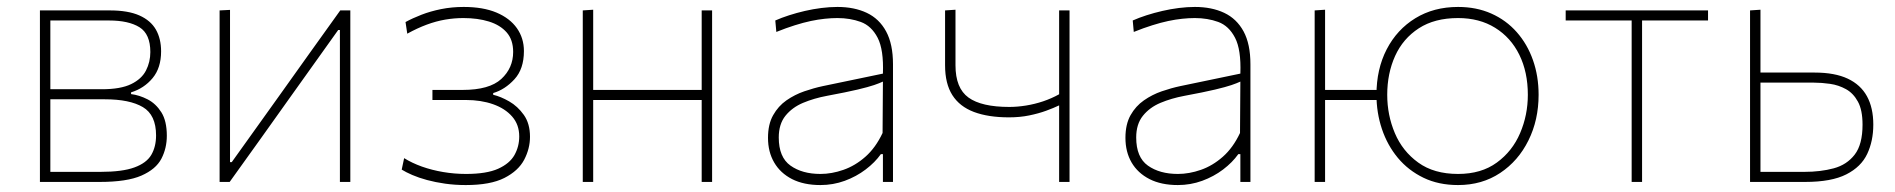

<svg xmlns="http://www.w3.org/2000/svg" viewBox="-20 -524 5458 553"><path d="M95 0Q95 -56.5 95 -108.5Q95 -160.5 95 -221V-271Q95 -311.5 95 -348.2Q95 -385 95 -420.8Q95 -456.5 95 -494Q133.5 -494 190 -494Q246.5 -494 296 -494Q349 -494 381.5 -479.5Q414 -465 429 -438.8Q444 -412.5 444 -376Q444 -328.5 419.5 -299Q395 -269.5 357.5 -258V-253Q381.5 -250 405.2 -237.8Q429 -225.5 444.8 -200.5Q460.5 -175.5 460.5 -133Q460.5 -97 444.8 -66.8Q429 -36.5 387.2 -18.2Q345.5 0 267.5 0Q217.5 0 171.8 0Q126 0 95 0ZM125 -29H269.5Q332.5 -29 367.2 -41.8Q402 -54.5 415.8 -78Q429.5 -101.5 429.5 -134Q429.5 -193 391.5 -215.5Q353.5 -238 282 -238H118V-267H273.5Q327.5 -267 357.8 -281.8Q388 -296.5 400.5 -321Q413 -345.5 413 -374Q413 -426 381.8 -445.5Q350.5 -465 294 -465H125Q125 -416.5 125 -371.2Q125 -326 125 -273V-223Q125 -170 125 -124Q125 -78 125 -29Z M612.5 0Q612.5 -56.5 612.5 -108.5Q612.5 -160.5 612.5 -221V-271Q612.5 -311.5 612.5 -348.2Q612.5 -385 612.5 -420.8Q612.5 -456.5 612.5 -494L642.5 -495.5Q642.5 -458 642.5 -422Q642.5 -386 642.5 -349Q642.5 -312 642.5 -271V-57H647.5L784.5 -248.5Q828 -309.5 872.2 -371.5Q916.5 -433.5 960 -494H989Q989 -456.5 989 -420.8Q989 -385 989 -348.2Q989 -311.5 989 -271V-221Q989 -160.5 989 -108.5Q989 -56.5 989 0H959Q959 -56.5 959 -108.5Q959 -160.5 959 -221V-437.5H954L818 -247Q774 -185 729.8 -123.2Q685.5 -61.5 641.5 0Z M1321.5 9Q1290.5 9 1262.2 5Q1234 1 1210 -5.5Q1186 -12 1167.5 -20Q1149 -28 1137 -35.5L1144 -68.5Q1166.5 -54.5 1195.2 -44.2Q1224 -34 1256.5 -28.5Q1289 -23 1322 -23Q1381.5 -23 1414.8 -38Q1448 -53 1461.8 -77.5Q1475.5 -102 1475.5 -131Q1475.5 -165 1455.2 -188.2Q1435 -211.5 1400.2 -223.8Q1365.5 -236 1322 -236Q1292 -236 1270 -236Q1248 -236 1225.5 -236V-265Q1244.5 -265 1264.5 -265Q1284.5 -265 1312.5 -265Q1389.5 -265 1423.8 -296.5Q1458 -328 1458 -374.5Q1458 -409.5 1439.2 -430.8Q1420.5 -452 1388.2 -462Q1356 -472 1314.5 -472Q1288.5 -472 1262.2 -467.5Q1236 -463 1209 -453Q1182 -443 1153 -427L1148 -460.5Q1168 -471.5 1193.8 -481.5Q1219.5 -491.5 1250.5 -497.8Q1281.5 -504 1315.5 -504Q1371.5 -504 1410 -487.8Q1448.5 -471.5 1468.8 -442.8Q1489 -414 1489 -377Q1489 -325.5 1461.8 -295.8Q1434.5 -266 1400.5 -256V-251Q1422 -246 1446.5 -232Q1471 -218 1488.8 -193Q1506.5 -168 1506.5 -130Q1506.5 -96 1489.8 -64Q1473 -32 1432.8 -11.5Q1392.5 9 1321.5 9Z M1658.5 0Q1658.5 -56.5 1658.5 -108.5Q1658.5 -160.5 1658.5 -221V-271Q1658.5 -311.5 1658.5 -348.2Q1658.5 -385 1658.5 -420.8Q1658.5 -456.5 1658.5 -494L1688.5 -496Q1688.5 -458.5 1688.5 -422.2Q1688.5 -386 1688.5 -349Q1688.5 -312 1688.5 -271V-221Q1688.5 -160.5 1688.5 -108.5Q1688.5 -56.5 1688.5 0ZM1675.5 -236V-265H2019V-236ZM2001 0Q2001 -56.5 2001 -108.5Q2001 -160.5 2001 -221V-271Q2001 -311.5 2001 -348.2Q2001 -385 2001 -420.8Q2001 -456.5 2001 -494H2031Q2031 -456.5 2031 -420.8Q2031 -385 2031 -348.2Q2031 -311.5 2031 -271V-221Q2031 -160.5 2031 -108.5Q2031 -56.5 2031 0Z M2343 9Q2295 9 2261.2 -8.2Q2227.5 -25.5 2209.8 -56Q2192 -86.5 2192 -127Q2192 -166 2206.8 -192.2Q2221.5 -218.5 2245.2 -235Q2269 -251.5 2296.5 -261Q2324 -270.5 2350 -276L2523 -312Q2525.5 -381 2507.8 -415.2Q2490 -449.5 2459.2 -460.8Q2428.5 -472 2392 -472Q2375 -472 2355.8 -470Q2336.5 -468 2315.2 -463.5Q2294 -459 2269.2 -451.2Q2244.5 -443.5 2216 -432L2213 -465Q2231 -473 2252.8 -480Q2274.5 -487 2298.2 -492.5Q2322 -498 2346 -501Q2370 -504 2392 -504Q2440.5 -504 2476.5 -487Q2512.5 -470 2532.2 -433.5Q2552 -397 2552 -339Q2552 -316.5 2552 -281Q2552 -245.5 2552 -211V-137Q2552 -107 2552 -73.5Q2552 -40 2552 0H2523V-80H2517Q2500 -56 2473.2 -35.8Q2446.5 -15.5 2413 -3.2Q2379.5 9 2343 9ZM2343 -23Q2375.5 -23 2409.2 -34.8Q2443 -46.5 2472.5 -72.5Q2502 -98.5 2522 -141L2523 -289Q2513.5 -284.5 2497.5 -279Q2481.5 -273.5 2450 -266Q2418.5 -258.5 2362 -248Q2324.5 -241 2293 -227.8Q2261.5 -214.5 2242.2 -190.5Q2223 -166.5 2223 -128Q2223 -71 2256.8 -47Q2290.5 -23 2343 -23Z M3030.5 0Q3030.5 -53.5 3030.5 -112.5Q3030.5 -171.5 3030.5 -220.5Q3015 -213 2993 -205Q2971 -197 2944.2 -191.5Q2917.5 -186 2886 -186Q2826.5 -186 2785.2 -201.5Q2744 -217 2723 -250Q2702 -283 2702 -336Q2702 -362 2702 -388Q2702 -414 2702 -440.5Q2702 -467 2702 -494L2732 -496Q2732 -455 2732 -415Q2732 -375 2732 -336Q2732 -270 2769.5 -243Q2807 -216 2887 -216Q2910 -216 2935 -220Q2960 -224 2984.5 -232.2Q3009 -240.5 3030.5 -252.5V-271Q3030.5 -311.5 3030.5 -348.2Q3030.5 -385 3030.5 -420.8Q3030.5 -456.5 3030.5 -494H3060.5Q3060.5 -456.5 3060.5 -420.8Q3060.5 -385 3060.5 -348.2Q3060.5 -311.5 3060.5 -271V-221Q3060.5 -160.5 3060.5 -108.5Q3060.5 -56.5 3060.5 0Z M3372.5 9Q3324.5 9 3290.8 -8.2Q3257 -25.5 3239.2 -56Q3221.5 -86.5 3221.5 -127Q3221.5 -166 3236.2 -192.2Q3251 -218.5 3274.8 -235Q3298.5 -251.5 3326 -261Q3353.5 -270.5 3379.5 -276L3552.5 -312Q3555 -381 3537.2 -415.2Q3519.5 -449.5 3488.8 -460.8Q3458 -472 3421.5 -472Q3404.5 -472 3385.2 -470Q3366 -468 3344.8 -463.5Q3323.5 -459 3298.8 -451.2Q3274 -443.5 3245.5 -432L3242.5 -465Q3260.5 -473 3282.2 -480Q3304 -487 3327.8 -492.5Q3351.5 -498 3375.5 -501Q3399.5 -504 3421.5 -504Q3470 -504 3506 -487Q3542 -470 3561.8 -433.5Q3581.5 -397 3581.5 -339Q3581.5 -316.5 3581.5 -281Q3581.5 -245.5 3581.5 -211V-137Q3581.5 -107 3581.5 -73.5Q3581.5 -40 3581.5 0H3552.5V-80H3546.5Q3529.5 -56 3502.8 -35.8Q3476 -15.5 3442.5 -3.2Q3409 9 3372.5 9ZM3372.5 -23Q3405 -23 3438.8 -34.8Q3472.5 -46.5 3502 -72.5Q3531.5 -98.5 3551.5 -141L3552.5 -289Q3543 -284.5 3527 -279Q3511 -273.5 3479.5 -266Q3448 -258.5 3391.5 -248Q3354 -241 3322.5 -227.8Q3291 -214.5 3271.8 -190.5Q3252.5 -166.5 3252.5 -128Q3252.5 -71 3286.2 -47Q3320 -23 3372.5 -23Z M4179.5 9Q4123.5 9 4080 -12Q4036.5 -33 4006.2 -69.2Q3976 -105.5 3960.2 -152.5Q3944.5 -199.5 3944.5 -251Q3944.5 -325 3974 -382Q4003.5 -439 4056.5 -471.5Q4109.5 -504 4179.5 -504Q4232.5 -504 4275.2 -485Q4318 -466 4348.5 -431.5Q4379 -397 4395.2 -351Q4411.5 -305 4411.5 -251Q4411.5 -178.5 4382.2 -119.5Q4353 -60.5 4300.8 -25.8Q4248.5 9 4179.5 9ZM3766.5 0Q3766.5 -56.5 3766.5 -108.5Q3766.5 -160.5 3766.5 -221V-271Q3766.5 -311.5 3766.5 -348.2Q3766.5 -385 3766.5 -420.8Q3766.5 -456.5 3766.5 -494L3796.5 -496Q3796.5 -458.5 3796.5 -422.2Q3796.5 -386 3796.5 -349Q3796.5 -312 3796.5 -271V-221Q3796.5 -160.5 3796.5 -108.5Q3796.5 -56.5 3796.5 0ZM3783.5 -236V-265H3963V-236ZM4179.5 -23Q4246.5 -23 4291.2 -55.8Q4336 -88.5 4358.2 -140.5Q4380.5 -192.5 4380.5 -251Q4380.5 -316.5 4356 -366.2Q4331.5 -416 4286.2 -444Q4241 -472 4179.5 -472Q4112 -472 4066.5 -442.5Q4021 -413 3998.2 -362.8Q3975.5 -312.5 3975.5 -251Q3975.5 -192.5 3997.5 -140.5Q4019.5 -88.5 4064.8 -55.8Q4110 -23 4179.5 -23Z M4679.5 0Q4679.5 -56.5 4679.5 -108.5Q4679.5 -160.5 4679.5 -221V-271Q4679.5 -311.5 4679.5 -347Q4679.5 -382.5 4679.5 -417Q4679.5 -451.5 4679.5 -489L4692 -465H4675Q4630.5 -465 4583 -465Q4535.5 -465 4489.5 -465V-494H4899.5V-465Q4853.5 -465 4806 -465Q4758.5 -465 4714 -465H4697L4709.5 -489Q4709.5 -451.5 4709.5 -417Q4709.5 -382.5 4709.5 -347Q4709.5 -311.5 4709.5 -271V-221Q4709.5 -160.5 4709.5 -108.5Q4709.5 -56.5 4709.5 0Z M5020.5 0Q5020.5 -56.5 5020.5 -108.5Q5020.5 -160.5 5020.5 -221V-271Q5020.5 -311.5 5020.5 -348.2Q5020.5 -385 5020.5 -420.8Q5020.5 -456.5 5020.5 -494L5050.5 -496Q5050.5 -439.5 5050.5 -385.8Q5050.5 -332 5050.5 -271Q5050.5 -204.5 5050.5 -147.5Q5050.5 -90.5 5050.5 -29H5177Q5223.5 -29 5261.5 -39.2Q5299.5 -49.5 5322 -78.8Q5344.5 -108 5344.5 -165Q5344.5 -207 5331.2 -231.2Q5318 -255.5 5296.8 -267.2Q5275.5 -279 5251 -282.5Q5226.5 -286 5204.5 -286H5044.5L5034 -315Q5066.5 -315 5115.2 -315Q5164 -315 5206.5 -315Q5264.5 -315 5301.8 -297.5Q5339 -280 5357.2 -246.8Q5375.5 -213.5 5375.5 -165Q5375.5 -118 5358 -80.8Q5340.5 -43.5 5297.8 -21.8Q5255 0 5179.5 0Q5133.5 0 5091.2 0Q5049 0 5020.5 0Z"/></svg>

Font: Commissioner Thin
Style: Regular
Weight: 100
Designer: Kostas Bartsokas
Foundry: Kostas Bartsokas
Version: Version 1.001;gftools[0.9.23]